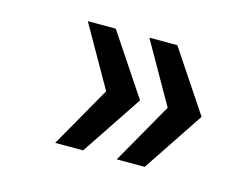

<svg xmlns="http://www.w3.org/2000/svg" viewBox="-59 -485 663 518"><g transform="rotate(15 272.5 -226.0)"><path d="M378.9 -56.6H300.8L397.5 -226.6L300.8 -396.5H378.9L492.2 -226.6ZM207 -56.6H128.9L225.6 -226.6L128.9 -396.5H207L320.3 -226.6Z"/></g></svg>

Font: Namkio Khamti Book
Style: Regular
Weight: 500
Designer: Debbi Hosken
Foundry: SIL International
Version: Version 3.917